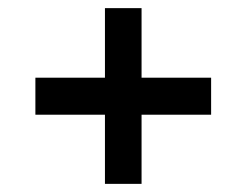

<svg xmlns="http://www.w3.org/2000/svg" viewBox="-20 -553 606 472"><path d="M499 -362V-271H328V-101H238V-271H67V-362H238V-533H328V-362Z"/></svg>

Font: CST
Style: Medium
Weight: 500
Version: Version 1.00